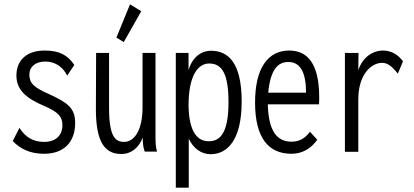

<svg xmlns="http://www.w3.org/2000/svg" viewBox="-20 -702 1915 889"><path d="M184 10C276 10 328 -44 328 -133C328 -201 294 -226 210 -265C133 -298 116 -319 116 -357C116 -392 143 -417 190 -417C230 -417 269 -397 291 -352L324 -401C294 -447 254 -468 187 -468C100 -468 56 -420 56 -352C56 -282 107 -244 188 -210C249 -183 269 -162 269 -123C269 -74 237 -45 185 -45C129 -45 96 -70 70 -110L39 -49C73 -13 119 10 184 10Z M553 -507 634 -650 582 -682 519 -528ZM542 11C589 11 623 -19 641 -65C641 -42 642 -23 650 0H707C700 -24 700 -47 700 -71V-457H640V-205C640 -96 600 -45 555 -45C515 -45 485 -67 485 -202V-457H425L424 -202C423 -39 468 11 542 11Z M794 167H854V-60C875 -15 912 12 955 12C1034 12 1099 -55 1099 -232C1099 -414 1035 -467 957 -467C909 -467 869 -434 853 -377V-457H794ZM946 -48C891 -48 855 -96 853 -213C853 -355 898 -410 952 -408C1008 -406 1038 -360 1038 -229C1038 -77 994 -48 946 -48Z M1329 10C1380 10 1420 -14 1449 -55L1415 -92C1394 -63 1368 -46 1330 -46C1265 -46 1223 -91 1220 -219H1457C1458 -230 1458 -239 1458 -251C1458 -410 1402 -468 1319 -468C1224 -468 1161 -392 1161 -227C1161 -64 1223 10 1329 10ZM1222 -273C1232 -379 1266 -415 1315 -415C1370 -415 1397 -368 1397 -273Z M1577 1H1639V-242C1639 -357 1699 -411 1749 -411C1774 -411 1793 -397 1822 -361L1846 -418C1822 -451 1790 -468 1753 -468C1707 -468 1659 -438 1639 -377L1640 -457H1577Z"/></svg>

Font: Inconsolata Condensed Thin
Style: Regular
Weight: 100
Width: 3
Monospace: yes
Designer: Raph Levien, Cyreal, Brenton Simpson
Foundry: Raph Levien, Cyreal, Google
Version: Version 3.100